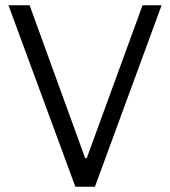

<svg xmlns="http://www.w3.org/2000/svg" viewBox="-20 -706 643 726"><path d="M92 -686 302 -108H308L519 -686H591L339 0H265L12 -686Z"/></svg>

Font: Chivo Light
Style: Regular
Weight: 300
Designer: Hector Gatti
Foundry: Omnibus-Type
Version: Version 1.007